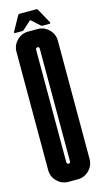

<svg xmlns="http://www.w3.org/2000/svg" viewBox="-123 -826 455 864"><g transform="rotate(-15 104.5 -394.0)"><path d="M200.7 -74.7Q200.7 -43.9 178.7 -22Q156.7 0 126 0H82.5Q51.8 0 29.8 -22Q7.8 -43.9 7.8 -74.7V-625.5Q7.8 -656.2 29.8 -678.2Q51.8 -700.2 82.5 -700.2H126Q156.7 -700.2 178.7 -678.2Q200.7 -656.2 200.7 -625.5ZM104.5 -78.6Q112.8 -78.6 112.8 -87.4V-612.3Q112.8 -621.1 104.5 -621.1Q100.6 -621.1 98.1 -618.7Q95.7 -616.2 95.7 -612.3V-87.4Q95.7 -84 98.1 -81.3Q100.6 -78.6 104.5 -78.6ZM20.5 -710.9Q19 -712.9 20.5 -715.3L58.1 -783.2Q60.5 -787.6 65.4 -787.6H143.1Q148.4 -787.6 150.4 -783.2L188 -715.3Q189.5 -712.9 188 -710.9Q186.5 -709 184.1 -709H151.4Q147.5 -709 145.5 -710.9L106.9 -745.6Q104.5 -748 101.6 -745.6L63 -710.9Q61 -709 57.1 -709H24.4Q22 -709 20.5 -710.9Z"/></g></svg>

Font: Silence Rounded
Style: Regular
Weight: 400
Designer: Lilo Joris
Foundry: Lilo Joris
Version: Version 1.019;Fontself Maker 3.5.7